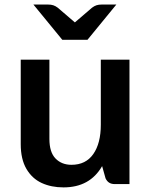

<svg xmlns="http://www.w3.org/2000/svg" viewBox="-20 -815 669 850"><path d="M553.2 -550.8V0H488.3Q473.6 0 463.6 -6.1Q453.6 -12.2 447.3 -25.4L432.1 -79.6Q377.9 14.6 261.2 14.6Q207 14.6 164.6 -4.9Q122.1 -24.4 96.9 -67.4Q71.8 -110.4 71.8 -176.8V-550.8H198.7V-200.2Q198.7 -141.1 225.8 -113.3Q252.9 -85.4 296.4 -85.4Q359.9 -85.4 393.1 -133.1Q426.3 -180.7 426.3 -263.2V-550.8ZM255.9 -638.7H367.2L495.1 -794.9H430.7Q417 -794.9 407.2 -791.7Q397.5 -788.6 387.2 -780.8L311.5 -715.8L235.8 -780.8Q225.6 -788.6 215.8 -791.7Q206.1 -794.9 192.4 -794.9H127.9Z"/></svg>

Font: Lycee Sans SemiBold
Style: Regular
Weight: 600
Designer: Justin Alvin
Foundry: Alkove Design
Version: Version 1.030